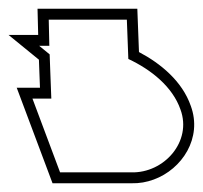

<svg xmlns="http://www.w3.org/2000/svg" viewBox="-64 -130 465 440"><path d="M230.1 5.1C282.6 29.7 331.5 68.9 349.6 121C376.5 194 312.5 267 236.7 265H157.7H73.7L10.4 96H53.6L51.2 33L49.8 -5.4L25.8 -25H49.1L49 -27L47.7 -85H226.7ZM254.5 -10.7 250.7 -110H22L23.5 -50H-44.5L25.2 6.8L26.2 34L27.6 71H-25.7L56.4 290H236.3C256 290.4 272 287.4 288.4 281.4C353.3 257.7 400.3 186.1 373.2 112.6C353.6 56.2 304.2 15.4 254.5 -10.7Z"/></svg>

Font: Nordica Plus
Style: NordicaClassicBkOpOblOl
Weight: 900
Version: Version 1.01